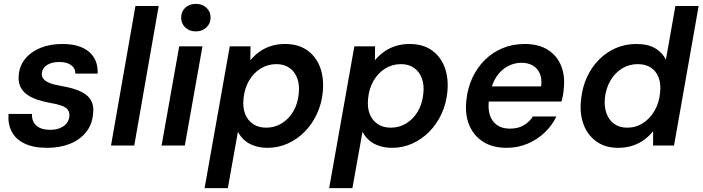

<svg xmlns="http://www.w3.org/2000/svg" viewBox="-20 -751 3626 991"><path d="M224 12Q152 12 106 -10.5Q60 -33 40 -72.5Q20 -112 24 -163H145Q144 -140 153 -121.5Q162 -103 183.5 -92Q205 -81 239 -81Q269 -81 290 -90Q311 -99 323.5 -114Q336 -129 338 -150Q340 -172 329.5 -185Q319 -198 297 -206Q275 -214 243 -219Q205 -226 173 -236.5Q141 -247 118 -264Q95 -281 84 -306Q73 -331 77 -366Q81 -412 110.5 -448Q140 -484 189 -504Q238 -524 302 -524Q392 -524 439.5 -483.5Q487 -443 484 -371H369Q369 -399 347 -415Q325 -431 286 -431Q246 -431 222 -415Q198 -399 196 -374Q194 -358 203.5 -345Q213 -332 235 -323Q257 -314 293 -308Q335 -301 368 -290Q401 -279 423 -263Q445 -247 455 -222Q465 -197 460 -160Q455 -107 423.5 -68Q392 -29 340.5 -8.5Q289 12 224 12Z M553 0 679 -720H799L673 0Z M814 0 905 -512H1025L934 0ZM991 -589Q957 -589 936 -609.5Q915 -630 915 -660Q915 -691 936 -711Q957 -731 991 -731Q1024 -731 1045.5 -711Q1067 -691 1067 -660Q1067 -630 1045.5 -609.5Q1024 -589 991 -589Z M1036 220 1166 -512H1273L1272 -440Q1292 -464 1318 -483Q1344 -502 1377.5 -513Q1411 -524 1451 -524Q1519 -524 1565 -492Q1611 -460 1632 -404Q1653 -348 1646 -276Q1640 -215 1615.5 -162.5Q1591 -110 1552.5 -71Q1514 -32 1465 -10Q1416 12 1361 12Q1324 12 1293 1.5Q1262 -9 1241 -28Q1220 -47 1208 -71L1156 220ZM1354 -92Q1398 -92 1434.5 -114.5Q1471 -137 1494 -176.5Q1517 -216 1522 -268Q1527 -313 1514 -347.5Q1501 -382 1473.5 -401Q1446 -420 1407 -420Q1362 -420 1325.5 -397.5Q1289 -375 1265.5 -335Q1242 -295 1237 -243Q1232 -197 1245 -163.5Q1258 -130 1286 -111Q1314 -92 1354 -92Z M1679 220 1809 -512H1916L1915 -440Q1935 -464 1961 -483Q1987 -502 2020.5 -513Q2054 -524 2094 -524Q2162 -524 2208 -492Q2254 -460 2275 -404Q2296 -348 2289 -276Q2283 -215 2258.5 -162.5Q2234 -110 2195.5 -71Q2157 -32 2108 -10Q2059 12 2004 12Q1967 12 1936 1.5Q1905 -9 1884 -28Q1863 -47 1851 -71L1799 220ZM1997 -92Q2041 -92 2077.5 -114.5Q2114 -137 2137 -176.5Q2160 -216 2165 -268Q2170 -313 2157 -347.5Q2144 -382 2116.5 -401Q2089 -420 2050 -420Q2005 -420 1968.5 -397.5Q1932 -375 1908.5 -335Q1885 -295 1880 -243Q1875 -197 1888 -163.5Q1901 -130 1929 -111Q1957 -92 1997 -92Z M2594 12Q2524 12 2475 -18.5Q2426 -49 2402.5 -104Q2379 -159 2387 -232Q2393 -295 2417.5 -348Q2442 -401 2482 -441Q2522 -481 2574.5 -502.5Q2627 -524 2688 -524Q2760 -524 2807.5 -494Q2855 -464 2876 -412Q2897 -360 2890 -295Q2889 -279 2886 -261.5Q2883 -244 2878 -227H2471L2485 -305H2773Q2778 -344 2766.5 -371Q2755 -398 2730.5 -412.5Q2706 -427 2672 -427Q2635 -427 2601.5 -409.5Q2568 -392 2544 -357.5Q2520 -323 2510 -271L2505 -242Q2497 -195 2507.5 -160Q2518 -125 2544.5 -106Q2571 -87 2611 -87Q2654 -87 2683 -104Q2712 -121 2731 -150H2852Q2830 -104 2792 -67.5Q2754 -31 2703.5 -9.5Q2653 12 2594 12Z M3170 12Q3104 12 3058.5 -20.5Q3013 -53 2992 -109Q2971 -165 2979 -236Q2985 -299 3009 -351.5Q3033 -404 3071.5 -443Q3110 -482 3159 -503Q3208 -524 3264 -524Q3323 -524 3360.5 -502.5Q3398 -481 3417 -443L3466 -720H3586L3459 0H3351V-74Q3333 -51 3307.5 -31.5Q3282 -12 3247.5 0Q3213 12 3170 12ZM3217 -92Q3262 -92 3298.5 -115.5Q3335 -139 3358.5 -179.5Q3382 -220 3387 -272Q3392 -317 3379.5 -350.5Q3367 -384 3339.5 -402Q3312 -420 3272 -420Q3228 -420 3191.5 -398Q3155 -376 3131.5 -336.5Q3108 -297 3102 -245Q3098 -200 3110.5 -165.5Q3123 -131 3150.5 -111.5Q3178 -92 3217 -92Z"/></svg>

Font: DM Sans 12pt SemiBold
Style: Italic
Weight: 600
Italic angle: -10°
Version: Version 4.004;gftools[0.9.30]